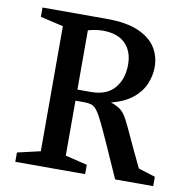

<svg xmlns="http://www.w3.org/2000/svg" viewBox="-72 -681 728 750"><g transform="rotate(10 292.0 -306.0)"><path d="M37 0V-37L128 -58V-554L37 -575V-612H292Q370 -612 418 -591Q466 -570 487.5 -535.5Q509 -501 509 -459Q509 -425 495 -391.5Q481 -358 449.5 -332.5Q418 -307 365 -293Q390 -285 404.5 -273.5Q419 -262 431.5 -238Q444 -214 463.5 -171Q483 -128 517 -58L584 -37V0H433Q397 -81 374 -132.5Q351 -184 336.5 -213.5Q322 -243 311.5 -256Q301 -269 289.5 -272.5Q278 -276 261 -276H227V-58L314 -37V0ZM227 -320H281Q343 -320 374 -356.5Q405 -393 405 -450Q405 -503 374.5 -533.5Q344 -564 285 -564Q271 -564 255.5 -561.5Q240 -559 227 -555Z"/></g></svg>

Font: Manuale Medium
Style: Regular
Weight: 500
Designer: Eduardo Tunni / Pablo Cosgaya
Foundry: Eduardo Tunni / Pablo Cosgaya
Version: Version 1.002